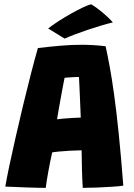

<svg xmlns="http://www.w3.org/2000/svg" viewBox="-20 -880 632 907"><path d="M196 7.5Q183 7.5 158.5 7Q134 6.5 105.2 5.5Q76.5 4.5 49.5 3.2Q22.5 2 5 1.5Q11.5 -37.5 24.5 -98.8Q37.5 -160 54.2 -233.2Q71 -306.5 89.2 -382.8Q107.5 -459 125.5 -529Q143.5 -599 159 -653Q216.5 -660 267.2 -664.2Q318 -668.5 365.5 -668.5Q422 -668.5 479 -661.5Q488.5 -617.5 498.8 -562Q509 -506.5 519.5 -430.2Q530 -354 540.8 -249.2Q551.5 -144.5 562.5 -3Q544 0 509.5 2.2Q475 4.5 437.2 6Q399.5 7.5 371 7.5Q368.5 -28 367.2 -77.2Q366 -126.5 365.5 -170Q339 -169.5 310.5 -168Q282 -166.5 259 -164.2Q236 -162 226.5 -160Q216 -113.5 207.8 -67.2Q199.5 -21 196 7.5ZM249.5 -316.5Q258.5 -318 280.2 -319.8Q302 -321.5 325.2 -323Q348.5 -324.5 361.5 -324.5Q361 -334 360 -361.5Q359 -389 357.5 -422Q356 -455 354.8 -481.8Q353.5 -508.5 353 -516.5Q346 -516.5 331.5 -515.8Q317 -515 303.5 -514Q290 -513 285 -512.5Q282 -497 277 -471.2Q272 -445.5 266.8 -416Q261.5 -386.5 256.8 -359.8Q252 -333 249.5 -316.5ZM411.5 -859.5Q436.5 -844 458.2 -826Q480 -808 494.8 -793.5Q509.5 -779 513 -774Q490.5 -769 458.5 -759.5Q426.5 -750 392.5 -738.5Q358.5 -727 330 -716Q301.5 -705 285.5 -697.5L207.5 -745.5Q227 -761 256.5 -780Q286 -799 317.2 -816.5Q348.5 -834 374 -846Q399.5 -858 411.5 -859.5Z"/></svg>

Font: Grandstander ExtraBold
Style: Regular
Weight: 800
Designer: Tyler Finck
Foundry: Etcetera Type Co
Version: Version 1.200; ttfautohint (v1.8.3)